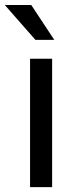

<svg xmlns="http://www.w3.org/2000/svg" viewBox="-48 -770 315 790"><path d="M166.5 0H75.7V-528.3H166.5ZM175.3 -606H97.7L-28.3 -749.5H80.6Z"/></svg>

Font: APIMedia Roboto
Style: Regular
Weight: 400
Designer: Google
Version: Version 2.137; 2017